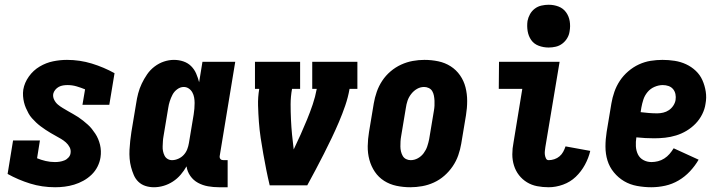

<svg xmlns="http://www.w3.org/2000/svg" viewBox="-20 -780 3040 808"><path d="M212 8Q157 8 107 -7.5Q57 -23 12 -48L35 -189H148L136 -114Q153 -107 172 -102.5Q191 -98 211 -98Q221 -98 231 -99.5Q241 -101 251 -105Q261 -109 268.5 -117.5Q276 -126 277 -136Q279 -149 273 -160.5Q267 -172 257.5 -180.5Q248 -189 237 -195.5Q226 -202 215 -208Q204 -214 193 -220.5Q182 -227 171.5 -234Q161 -241 151 -248.5Q141 -256 132 -264.5Q123 -273 114.5 -282.5Q106 -292 100 -303Q94 -314 89 -325.5Q84 -337 81 -349.5Q78 -362 77 -375.5Q76 -389 78 -403Q83 -432 101.5 -458Q120 -484 147 -500Q174 -516 203.5 -522Q233 -528 262 -528Q316 -528 366.5 -512.5Q417 -497 462 -472L440 -339H327L338 -404Q321 -411 302.5 -416.5Q284 -422 264 -422Q255 -422 245.5 -420.5Q236 -419 227.5 -414.5Q219 -410 212.5 -402Q206 -394 204 -385Q202 -372 208 -360Q214 -348 223.5 -340Q233 -332 244 -325.5Q255 -319 266 -312.5Q277 -306 288 -300Q299 -294 309.5 -287Q320 -280 330 -272Q340 -264 349.5 -255.5Q359 -247 366.5 -237.5Q374 -228 381 -217.5Q388 -207 393 -195Q398 -183 401 -170.5Q404 -158 404.5 -144.5Q405 -131 403 -118Q400 -98 390.5 -79Q381 -60 365.5 -45Q350 -30 331 -19.5Q312 -9 292 -3Q272 3 252 5.5Q232 8 212 8Z M628 8Q609 8 592 2.5Q575 -3 562.5 -15Q550 -27 543 -43.5Q536 -60 531.5 -77Q527 -94 525.5 -112.5Q524 -131 525 -149.5Q526 -168 528 -187Q530 -206 533 -225L553 -345Q556 -366 561.5 -387Q567 -408 576.5 -428Q586 -448 599 -467Q612 -486 630.5 -500Q649 -514 670 -521Q691 -528 712 -528Q733 -528 752 -521.5Q771 -515 784.5 -501.5Q798 -488 805.5 -470.5Q813 -453 818 -434L832 -520H970L905 -126Q904 -122 904.5 -118Q905 -114 907.5 -111Q910 -108 913.5 -107Q917 -106 921 -106H938V8H902Q878 8 855.5 4Q833 0 813.5 -10.5Q794 -21 781 -39.5Q768 -58 765 -80Q755 -62 740.5 -45Q726 -28 707.5 -16Q689 -4 668.5 2Q648 8 628 8ZM704 -106Q717 -106 730.5 -112Q744 -118 753.5 -128.5Q763 -139 768 -152Q773 -165 775 -178L795 -298Q797 -310 798 -322.5Q799 -335 799 -346.5Q799 -358 797 -369.5Q795 -381 789.5 -391Q784 -401 774.5 -407.5Q765 -414 753 -414Q739 -414 726 -404.5Q713 -395 706 -381.5Q699 -368 694.5 -354Q690 -340 688 -326L668 -206Q666 -195 665.5 -184.5Q665 -174 664.5 -164Q664 -154 666 -144Q668 -134 672.5 -125Q677 -116 685.5 -111Q694 -106 704 -106Z M1115 0Q1107 -33 1100.5 -66Q1094 -99 1088 -132.5Q1082 -166 1077 -199.5Q1072 -233 1069.5 -267Q1067 -301 1066 -336Q1065 -371 1071 -406H1053V-520H1243V-406H1209Q1203 -373 1203 -341Q1203 -309 1204.5 -277Q1206 -245 1209 -213.5Q1212 -182 1216 -151Q1231 -182 1245 -213.5Q1259 -245 1272 -276.5Q1285 -308 1296 -340.5Q1307 -373 1313 -406H1294V-520H1484V-406H1451Q1445 -371 1433 -336Q1421 -301 1406.5 -267Q1392 -233 1376 -199.5Q1360 -166 1343 -132.5Q1326 -99 1308.5 -66Q1291 -33 1273 0Z M1707 8Q1677 8 1648.5 2Q1620 -4 1596.5 -19Q1573 -34 1557.5 -57Q1542 -80 1534.5 -107.5Q1527 -135 1527.5 -165Q1528 -195 1533 -225L1553 -345Q1557 -369 1565.5 -393.5Q1574 -418 1588.5 -440Q1603 -462 1623.5 -479.5Q1644 -497 1668 -508Q1692 -519 1717 -523.5Q1742 -528 1766 -528Q1796 -528 1824.5 -522Q1853 -516 1876.5 -501Q1900 -486 1916 -463Q1932 -440 1939 -412.5Q1946 -385 1946 -355Q1946 -325 1941 -295L1921 -175Q1917 -151 1908.5 -126.5Q1900 -102 1885 -80Q1870 -58 1850 -40.5Q1830 -23 1806 -12Q1782 -1 1756.5 3.5Q1731 8 1707 8ZM1708 -106Q1724 -106 1738.5 -114Q1753 -122 1763 -135.5Q1773 -149 1778 -164Q1783 -179 1786 -194L1806 -314Q1808 -325 1808.5 -335.5Q1809 -346 1808.5 -356.5Q1808 -367 1806 -377.5Q1804 -388 1799 -396.5Q1794 -405 1784.5 -409.5Q1775 -414 1765 -414Q1749 -414 1735 -406Q1721 -398 1710.5 -384.5Q1700 -371 1695 -356Q1690 -341 1688 -326L1668 -206Q1666 -195 1665.5 -184.5Q1665 -174 1665 -163.5Q1665 -153 1667.5 -142.5Q1670 -132 1675 -123.5Q1680 -115 1689 -110.5Q1698 -106 1708 -106Z M2289 8Q2264 8 2240.5 3.5Q2217 -1 2197.5 -13Q2178 -25 2164 -43Q2150 -61 2143 -83.5Q2136 -106 2136 -130.5Q2136 -155 2141 -180L2178 -406H2079L2080 -520H2335L2275 -161Q2274 -153 2273 -145Q2272 -137 2273 -129Q2274 -121 2277.5 -113.5Q2281 -106 2289 -106Q2301 -106 2313 -110Q2325 -114 2334.5 -122Q2344 -130 2350 -141Q2356 -152 2360 -164L2464 -145Q2457 -115 2441.5 -86.5Q2426 -58 2403 -36Q2380 -14 2349.5 -3Q2319 8 2289 8ZM2289 -580Q2267 -580 2247 -587.5Q2227 -595 2215.5 -611.5Q2204 -628 2200.5 -649Q2197 -670 2200 -692Q2203 -707 2210.5 -720.5Q2218 -734 2230.5 -743.5Q2243 -753 2258.5 -756.5Q2274 -760 2289 -760Q2311 -760 2330.5 -752.5Q2350 -745 2362 -728.5Q2374 -712 2377.5 -691Q2381 -670 2377 -648Q2375 -633 2367 -619.5Q2359 -606 2346.5 -596.5Q2334 -587 2319 -583.5Q2304 -580 2289 -580Z M2721 8Q2691 8 2661 2.5Q2631 -3 2606.5 -17.5Q2582 -32 2563.5 -54.5Q2545 -77 2536.5 -104.5Q2528 -132 2528 -163Q2528 -194 2533 -225L2553 -345Q2557 -369 2565.5 -393.5Q2574 -418 2588.5 -440Q2603 -462 2624 -480Q2645 -498 2669 -509Q2693 -520 2718 -524Q2743 -528 2768 -528Q2794 -528 2819.5 -524Q2845 -520 2867.5 -509.5Q2890 -499 2908 -482Q2926 -465 2936 -442.5Q2946 -420 2950 -394.5Q2954 -369 2949 -343Q2946 -321 2935 -299Q2924 -277 2907 -259.5Q2890 -242 2869 -229.5Q2848 -217 2825 -210Q2802 -203 2779 -200.5Q2756 -198 2733 -198Q2714 -198 2695.5 -199Q2677 -200 2658 -202Q2655 -183 2656 -164.5Q2657 -146 2664.5 -130.5Q2672 -115 2687.5 -106.5Q2703 -98 2722 -98Q2735 -98 2749 -101.5Q2763 -105 2775.5 -113Q2788 -121 2797.5 -132Q2807 -143 2815 -156L2920 -108Q2905 -82 2883.5 -59Q2862 -36 2835.5 -20.5Q2809 -5 2779.5 1.5Q2750 8 2721 8ZM2746 -303Q2758 -303 2771 -306Q2784 -309 2795 -316.5Q2806 -324 2813.5 -335.5Q2821 -347 2823 -359Q2825 -372 2822.5 -384Q2820 -396 2812.5 -405Q2805 -414 2793.5 -418Q2782 -422 2769 -422Q2752 -422 2734.5 -414.5Q2717 -407 2705 -392.5Q2693 -378 2687.5 -361Q2682 -344 2679 -327L2676 -308Q2692 -306 2710 -304.5Q2728 -303 2746 -303Z"/></svg>

Font: Iosevka Curly Slab Heavy
Style: Italic
Weight: 900
Italic angle: -9°
Monospace: yes
Designer: Belleve Invis
Foundry: Belleve Invis
Version: Version 22.1.2; ttfautohint (v1.8.4)